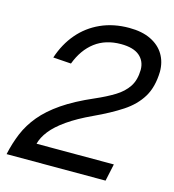

<svg xmlns="http://www.w3.org/2000/svg" viewBox="-108 -817 822 907"><g transform="rotate(15 303.0 -363.0)"><path d="M7 0Q19 -56 39.5 -105Q60 -154 96.5 -198Q133 -242 192 -282.5Q251 -323 341 -362Q394 -385 433 -409Q472 -433 493.5 -465.5Q515 -498 516 -548Q516 -591 486 -616.5Q456 -642 395 -642Q320 -642 268.5 -603Q217 -564 190 -492L102 -498Q125 -568 168.5 -619Q212 -670 274 -698Q336 -726 413 -726Q476 -726 519 -705Q562 -684 584 -647.5Q606 -611 606 -563Q604 -488 574 -438.5Q544 -389 488.5 -352.5Q433 -316 355 -280Q284 -247 237 -214Q190 -181 164.5 -148.5Q139 -116 131 -84H509L491 0Z"/></g></svg>

Font: Geist Mono
Style: Italic
Weight: 400
Italic angle: -12°
Monospace: yes
Designer: Basement.studio, Andrés Briganti, Mateo Zaragoza
Foundry: Basement.studio, Vercel, Andrés Briganti, Guido Ferreyra, Mateo Zaragoza
Version: Version 1.500